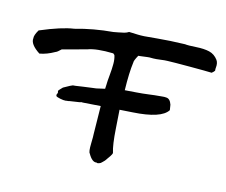

<svg xmlns="http://www.w3.org/2000/svg" viewBox="-92 -731 1041 883"><g transform="rotate(15 428.5 -289.0)"><path d="M299 -224Q298 -226 287 -222L241 -215Q235 -213 228 -213L223 -212Q213 -211 196 -214.5Q179 -218 176 -222L175 -228Q175 -229 177 -232.5Q179 -236 179 -238L177 -247Q179 -251 195 -267L224 -283Q238 -290 240 -289L250 -290Q261 -292 283.5 -295Q306 -298 324.5 -300.5Q343 -303 344 -303Q360 -306 384 -312L385 -333Q385 -347 388 -377.5Q391 -408 391 -432Q391 -456 385 -473Q380 -478 378 -479Q298 -481 258 -466L144 -435Q128 -419 119 -416Q84 -396 50 -390Q1 -422 5 -451Q3 -465 19 -492Q118 -534 176 -542Q260 -566 353 -574Q358 -575 374.5 -578Q391 -581 402.5 -584Q414 -587 423 -593Q426 -593 439.5 -592.5Q453 -592 465 -591.5Q477 -591 495 -592Q500 -592 556.5 -597.5Q613 -603 686 -605Q701 -603 738.5 -605.5Q776 -608 801.5 -602Q827 -596 844 -573Q849 -566 850.5 -557Q852 -548 851 -540Q850 -532 851 -523Q850 -521 845 -516Q840 -511 838 -510Q814 -511 733.5 -511Q653 -511 629 -510Q617 -510 595.5 -507Q574 -504 562 -504H543Q538 -504 533 -503L502 -499Q497 -498 492 -498Q477 -471 478 -463Q471 -412 473 -329L527 -333Q556 -335 585.5 -339Q615 -343 630 -344Q633 -344 645.5 -345.5Q658 -347 665 -346Q684 -346 693 -319L697 -294Q668 -248 534 -240L473 -236Q474 -226 479 -148.5Q484 -71 495 -37V-34Q493 -25 469 7Q466 10 460 16Q454 22 453 22.5Q452 23 445.5 26Q439 29 434 26Q413 30 393 -6Q386 -12 387 -51.5Q388 -91 387 -97Q387 -109 385 -230Z"/></g></svg>

Font: Excalifont
Style: Regular
Weight: 400
Designer: Your Own Font Foundry (Virgil); Ján Filípek / DizajnDesign (Excalifont, modifications)
Foundry: Your Own Font Foundry (Virgil); Ján Filípek / DizajnDesign (Excalifont, modifications)
Version: Version 1.000;Glyphs 3.2 (3227)